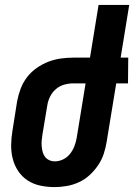

<svg xmlns="http://www.w3.org/2000/svg" viewBox="-20 -755 547 783"><path d="M203 8Q173 8 144.5 2Q116 -4 93 -19Q70 -34 54.5 -57Q39 -80 32 -107.5Q25 -135 25.5 -164.5Q26 -194 31 -223L50 -343Q55 -369 64.5 -394Q74 -419 90.5 -440.5Q107 -462 130 -478Q153 -494 178 -503.5Q203 -513 229 -516.5Q255 -520 280 -520H347L382 -735H507L472 -520H503L502 -415H454L415 -177Q411 -152 403 -127.5Q395 -103 380 -81Q365 -59 345.5 -41Q326 -23 302 -12Q278 -1 252.5 3.5Q227 8 203 8ZM204 -97Q221 -97 237.5 -105Q254 -113 265.5 -127.5Q277 -142 283.5 -159Q290 -176 293 -194L329 -415H279Q261 -415 242.5 -410Q224 -405 209 -392.5Q194 -380 185 -362.5Q176 -345 173 -326L153 -206Q151 -194 150 -182Q149 -170 150 -158.5Q151 -147 154 -135.5Q157 -124 163.5 -115.5Q170 -107 180.5 -102Q191 -97 204 -97Z"/></svg>

Font: Iosevka Term Curly XBd Obl
Style: Regular
Weight: 800
Italic angle: -9°
Designer: Belleve Invis
Foundry: Belleve Invis
Version: Version 32.3.0